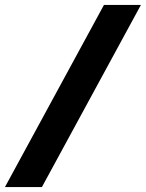

<svg xmlns="http://www.w3.org/2000/svg" viewBox="-77 -744 588 774"><path d="M-57 10H92L491 -724H342Z"/></svg>

Font: Noto Sans UI Condensed Black
Style: Italic
Weight: 900
Width: 3
Italic angle: -192°
Designer: Monotype Design Team
Foundry: Monotype Imaging Inc.
Version: Version 1.901